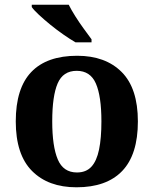

<svg xmlns="http://www.w3.org/2000/svg" viewBox="-20 -786 653 816"><path d="M305 10Q185 10 116 -59.5Q47 -129 47 -270Q47 -411 113 -480Q179 -549 308 -549Q428 -549 497 -480Q566 -411 566 -270Q566 -129 499.5 -59.5Q433 10 305 10ZM307 -53Q346 -53 368.5 -77.5Q391 -102 401 -150.5Q411 -199 411 -270Q411 -377 387.5 -431Q364 -485 306 -485Q248 -485 225 -431.5Q202 -378 202 -270Q202 -164 225.5 -108.5Q249 -53 307 -53ZM301 -606Q277 -620 249 -639.5Q221 -659 194 -681Q167 -703 145.5 -723Q124 -743 115 -756V-766H272Q283 -744 300 -717Q317 -690 336 -664Q355 -638 369 -619V-606Z"/></svg>

Font: Noto Serif Gujarati
Style: Bold
Weight: 700
Version: Version 2.102